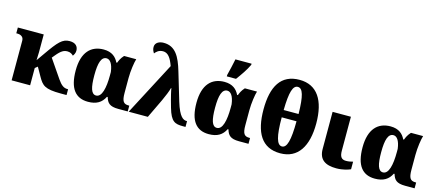

<svg xmlns="http://www.w3.org/2000/svg" viewBox="-55 -1371 4467 1955"><g transform="rotate(15 2179.0 -393.0)"><path d="M94 0H289V-182L316 -204L368 -112C414 -31 442 0 611 0H673V-61H666C626 -61 598 -83 562 -135L429 -329L453 -358C504 -420 532 -432 569 -432C599 -432 620 -416 631 -404C640 -415 653 -436 653 -461C653 -505 627 -539 563 -539C487 -539 446 -493 343 -345L286 -264C287 -286 289 -321 289 -348V-536H16V-475H31C47 -475 94 -468 94 -419Z M900 10C990 10 1043 -24 1075 -89H1083C1100 -32 1125 0 1218 0H1318V-61H1310C1257 -61 1238 -86 1238 -174V-330C1238 -408 1252 -499 1264 -536H1136C1105 -502 1096 -478 1085 -451H1077C1052 -503 1008 -546 920 -546C787 -546 698 -460 698 -267C698 -75 770 10 900 10ZM964 -73C913 -73 894 -138 894 -268C894 -400 916 -467 971 -467C1006 -467 1037 -430 1048 -343V-307C1048 -175 1025 -73 964 -73Z M1328 0H1530L1626 -201C1647 -245 1676 -316 1682 -344H1686C1689 -321 1700 -269 1734 -150C1773 -13 1816 0 1899 0H1927V-61H1922C1888 -61 1845 -80 1799 -232L1710 -530C1668 -671 1617 -770 1492 -770C1447 -770 1402 -750 1402 -702C1402 -673 1414 -655 1423 -640C1439 -660 1463 -685 1508 -685C1561 -685 1592 -639 1621 -559Z M2200 -606H2297C2339 -663 2383 -725 2410 -784V-796H2240C2229 -743 2214 -673 2200 -621ZM2173 10C2263 10 2316 -24 2348 -89H2356C2373 -32 2398 0 2491 0H2591V-61H2583C2530 -61 2511 -86 2511 -174V-330C2511 -408 2525 -499 2537 -536H2409C2378 -502 2369 -478 2358 -451H2350C2325 -503 2281 -546 2193 -546C2060 -546 1971 -460 1971 -267C1971 -75 2043 10 2173 10ZM2237 -73C2186 -73 2167 -138 2167 -268C2167 -400 2189 -467 2244 -467C2279 -467 2310 -430 2321 -343V-307C2321 -175 2298 -73 2237 -73Z M2926 10C3113 10 3204 -137 3204 -378C3204 -620 3113 -764 2927 -764C2730 -764 2648 -620 2648 -379C2648 -137 2730 10 2926 10ZM2848 -425C2851 -617 2876 -690 2927 -690C2979 -690 3002 -617 3005 -425ZM2926 -62C2873 -62 2848 -147 2848 -348H3004C3003 -147 2979 -62 2926 -62Z M3518 10C3590 10 3646 -10 3667 -20V-100C3646 -94 3621 -89 3594 -89C3545 -89 3527 -117 3527 -180V-536H3334V-145C3334 -30 3405 10 3518 10Z M3924 10C4014 10 4067 -24 4099 -89H4107C4124 -32 4149 0 4242 0H4342V-61H4334C4281 -61 4262 -86 4262 -174V-330C4262 -408 4276 -499 4288 -536H4160C4129 -502 4120 -478 4109 -451H4101C4076 -503 4032 -546 3944 -546C3811 -546 3722 -460 3722 -267C3722 -75 3794 10 3924 10ZM3988 -73C3937 -73 3918 -138 3918 -268C3918 -400 3940 -467 3995 -467C4030 -467 4061 -430 4072 -343V-307C4072 -175 4049 -73 3988 -73Z"/></g></svg>

Font: UArctic Serif Black
Style: Regular
Weight: 900
Designer: Customization by Puisto advertising & original work Monotype Design Team
Foundry: Monotype Imaging Inc.
Version: Version 2.004